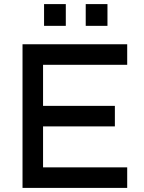

<svg xmlns="http://www.w3.org/2000/svg" viewBox="-20 -916 700 936"><path d="M89.8 -700.2H600.1V-600.1H189.9V-399.9H540V-299.8H189.9V-100.1H600.1V0H89.8ZM397.9 -896H503.9V-790H397.9ZM194.8 -896H300.8V-790H194.8Z"/></svg>

Font: Aldrich
Style: Regular
Weight: 400
Designer: Matthew Desmond
Foundry: Matthew Desmond
Version: Version 1.001 2011